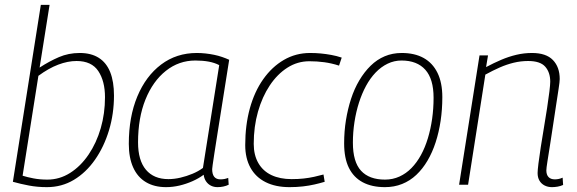

<svg xmlns="http://www.w3.org/2000/svg" viewBox="-20 -760 2374 790"><path d="M184 -740 143 -482Q183 -508 222.5 -525Q262 -542 308 -542Q355 -542 386.5 -522Q418 -502 433.5 -463Q449 -424 449 -367Q449 -292 428.5 -224Q408 -156 371 -103Q334 -50 284 -20Q234 10 173 10Q134 10 99.5 3.5Q65 -3 33 -12L148 -740ZM295 -509Q259 -509 219.5 -494Q180 -479 138 -448L73 -37Q92 -31 118 -26Q144 -21 175 -21Q225 -21 268.5 -48.5Q312 -76 344.5 -124Q377 -172 394.5 -232.5Q412 -293 412 -360Q412 -426 384.5 -467.5Q357 -509 295 -509Z M875 10Q860 10 848 4Q836 -2 828 -13.5Q820 -25 818 -41Q798 -26 772 -14.5Q746 -3 718.5 3.5Q691 10 663 10Q615 10 580.5 -10.5Q546 -31 528 -71Q510 -111 510 -168Q510 -279 545 -363Q580 -447 643 -494.5Q706 -542 790 -542Q808 -542 826 -540Q844 -538 861 -534.5Q878 -531 894 -525.5Q910 -520 923 -514Q907 -412 895 -337.5Q883 -263 875 -211.5Q867 -160 862 -128.5Q857 -97 855 -81.5Q853 -66 853 -64Q853 -43 861.5 -32.5Q870 -22 887 -22Q896 -22 903.5 -23.5Q911 -25 919 -28L921 0Q911 5 899 7.5Q887 10 875 10ZM815 -69 882 -492Q863 -502 838.5 -506.5Q814 -511 784 -511Q716 -511 662.5 -468.5Q609 -426 578.5 -350.5Q548 -275 548 -174Q548 -100 580.5 -61.5Q613 -23 673 -23Q697 -23 722.5 -29Q748 -35 772 -45Q796 -55 815 -69Z M1171 10Q1114 10 1073 -10.5Q1032 -31 1010.5 -70Q989 -109 989 -163Q989 -245 1008 -314Q1027 -383 1063 -434Q1099 -485 1148 -513.5Q1197 -542 1256 -542Q1279 -542 1300 -540Q1321 -538 1343 -534Q1365 -530 1386 -523L1375 -490Q1344 -500 1314 -504Q1284 -508 1253 -508Q1204 -508 1162.5 -481.5Q1121 -455 1090 -408.5Q1059 -362 1041.5 -300.5Q1024 -239 1024 -168Q1024 -122 1043 -89Q1062 -56 1097 -39.5Q1132 -23 1180 -23Q1207 -23 1229.5 -25.5Q1252 -28 1272.5 -32.5Q1293 -37 1311 -42L1316 -12Q1296 -6 1274 -1Q1252 4 1226.5 7Q1201 10 1171 10Z M1564 10Q1510 10 1472.5 -10Q1435 -30 1415.5 -69.5Q1396 -109 1396 -170Q1396 -220 1403.5 -266Q1411 -312 1424.5 -353.5Q1438 -395 1458.5 -429.5Q1479 -464 1505 -489.5Q1531 -515 1563 -528.5Q1595 -542 1633 -542Q1686 -542 1723 -521.5Q1760 -501 1780 -460.5Q1800 -420 1800 -360Q1800 -310 1793 -263Q1786 -216 1772.5 -174.5Q1759 -133 1739 -99Q1719 -65 1693 -40.5Q1667 -16 1634.5 -3Q1602 10 1564 10ZM1564 -21Q1596 -21 1623.5 -33.5Q1651 -46 1673 -68.5Q1695 -91 1712 -122Q1729 -153 1740.5 -191Q1752 -229 1758 -271Q1764 -313 1764 -358Q1764 -435 1730 -473Q1696 -511 1632 -511Q1602 -511 1575 -498Q1548 -485 1525.5 -461.5Q1503 -438 1486 -406.5Q1469 -375 1457 -337.5Q1445 -300 1438.5 -258Q1432 -216 1432 -173Q1432 -94 1465.5 -57.5Q1499 -21 1564 -21Z M1953 -532H1988L1980 -484Q2012 -501 2042.5 -514Q2073 -527 2104.5 -534.5Q2136 -542 2169 -542Q2227 -542 2255 -513Q2283 -484 2283 -435Q2283 -424 2278.5 -395Q2274 -366 2268 -326.5Q2262 -287 2255.5 -244Q2249 -201 2243 -162.5Q2237 -124 2232.5 -96Q2228 -68 2228 -59Q2228 -41 2237 -31.5Q2246 -22 2263 -22Q2270 -22 2278 -23.5Q2286 -25 2295 -29L2297 1Q2286 6 2274 8Q2262 10 2251 10Q2234 10 2220.5 3Q2207 -4 2199.5 -17Q2192 -30 2192 -48Q2192 -59 2195.5 -87.5Q2199 -116 2205 -154.5Q2211 -193 2218 -234.5Q2225 -276 2231 -315Q2237 -354 2240.5 -383Q2244 -412 2244 -424Q2244 -462 2223.5 -485.5Q2203 -509 2153 -509Q2123 -509 2094 -502Q2065 -495 2036.5 -482.5Q2008 -470 1977 -453L1906 0H1869Z"/></svg>

Font: Georama ExtraCondensed Thin ExtraLight
Style: Italic
Weight: 250
Italic angle: -9°
Version: Version 1.001